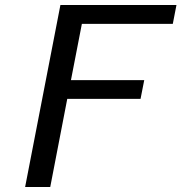

<svg xmlns="http://www.w3.org/2000/svg" viewBox="-20 -745 723 765"><path d="M668.5 -649.9H306.2L262.7 -425.8H554.7L540 -351.1H248L180.2 0H80.1L220.7 -725.1H683.1Z"/></svg>

Font: Aurulent Sans
Style: Italic
Weight: 400
Italic angle: -11°
Version: Version 2007.05.04